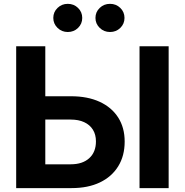

<svg xmlns="http://www.w3.org/2000/svg" viewBox="-20 -965 949 985"><path d="M159.7 -471.2H344.7Q429.2 -471.2 491 -442.9Q552.7 -414.6 586.2 -362.3Q619.6 -310.1 619.6 -238.8Q619.6 -165.5 586.4 -111.8Q553.2 -58.1 492.4 -29.1Q431.6 0 347.2 0H63V-727.5H212.4V-122.1H342.8Q403.3 -122.1 437.7 -153.3Q472.2 -184.6 472.2 -239.7Q472.2 -274.9 456.5 -299.8Q440.9 -324.7 412.1 -338.1Q383.3 -351.6 342.8 -351.6H159.7ZM845.2 -727.5V0H695.8V-727.5ZM544.4 -800.8Q513.2 -800.8 491.5 -822Q469.7 -843.3 469.7 -873Q469.7 -903.3 491.5 -924.3Q513.2 -945.3 544.4 -945.3Q575.7 -945.3 597.2 -924.3Q618.7 -903.3 618.7 -873Q618.7 -842.8 597.2 -821.8Q575.7 -800.8 544.4 -800.8ZM327.6 -800.8Q296.9 -800.8 275.1 -822Q253.4 -843.3 253.4 -873Q253.4 -903.3 275.1 -924.3Q296.9 -945.3 327.6 -945.3Q358.9 -945.3 380.4 -924.3Q401.9 -903.3 401.9 -873Q401.9 -842.8 380.4 -821.8Q358.9 -800.8 327.6 -800.8Z"/></svg>

Font: Inter 18pt
Style: Bold
Weight: 700
Designer: Rasmus Andersson
Foundry: rsms
Version: Version 4.001;git-66647c0bb